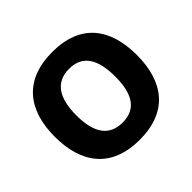

<svg xmlns="http://www.w3.org/2000/svg" viewBox="-172 -926 1138 1138"><g transform="rotate(-45 397.0 -357.5)"><path d="M740 -358C740 -580 635 -725 398 -725C160 -725 53 -580 53 -359C53 -136 160 10 397 10C635 10 740 -137 740 -358ZM233 -358C233 -498 281 -584 398 -584C514 -584 559 -498 559 -358C559 -218 514 -134 397 -134C281 -134 233 -218 233 -358Z"/></g></svg>

Font: Noto Sans Lao ExtraBold
Style: Regular
Weight: 800
Designer: Monotype Design Team
Foundry: Monotype Imaging Inc.
Version: Version 2.003